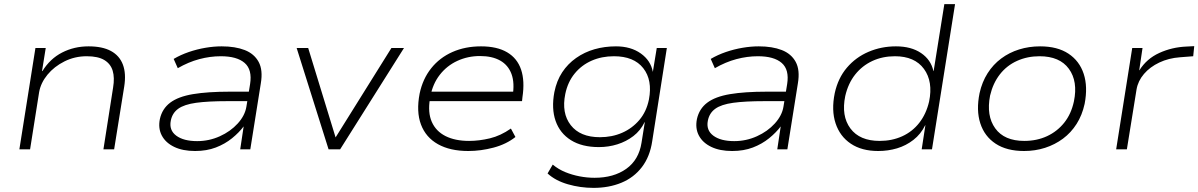

<svg xmlns="http://www.w3.org/2000/svg" viewBox="-20 -725 5817 932"><path d="M74 0 152 -492H202L184 -380H186Q223 -440 281.5 -470Q340 -500 410 -500Q477 -500 518.5 -477.5Q560 -455 576.5 -411.5Q593 -368 583 -305L534 0H482L529 -300Q537 -348 527 -381.5Q517 -415 486.5 -433.5Q456 -452 401 -452Q343 -452 293 -427Q243 -402 210.5 -362.5Q178 -323 170 -278L126 0Z M927 8Q867 8 825.5 -12Q784 -32 765.5 -67Q747 -102 756 -147Q767 -197 806 -226.5Q845 -256 916.5 -268Q988 -280 1095 -280H1202L1194 -234H1084Q990 -234 932 -226Q874 -218 845 -197Q816 -176 809 -139Q800 -93 835.5 -66.5Q871 -40 937 -40Q995 -40 1047 -63.5Q1099 -87 1134 -125.5Q1169 -164 1176 -207L1194 -317Q1205 -387 1167.5 -419.5Q1130 -452 1052 -452Q1000 -452 947.5 -438Q895 -424 843 -394L823 -439Q857 -459 896.5 -472.5Q936 -486 977 -493Q1018 -500 1056 -500Q1122 -500 1168 -482Q1214 -464 1235.5 -424.5Q1257 -385 1246 -320L1195 0H1146L1163 -113H1164Q1141 -82 1106.5 -54Q1072 -26 1027.5 -9Q983 8 927 8Z M1575 0 1420 -492H1476L1609 -58L1880 -492H1941L1631 0Z M2253 8Q2165 8 2106 -25Q2047 -58 2023.5 -120.5Q2000 -183 2017 -271Q2032 -342 2073 -393.5Q2114 -445 2176 -472.5Q2238 -500 2315 -500Q2393 -500 2442 -471Q2491 -442 2509.5 -387Q2528 -332 2516 -253L2514 -234H2045L2053 -280H2498L2468 -257Q2479 -322 2463 -365.5Q2447 -409 2408 -431Q2369 -453 2310 -453Q2251 -453 2200 -429.5Q2149 -406 2114.5 -361.5Q2080 -317 2069 -256L2067 -245Q2056 -179 2076 -133.5Q2096 -88 2142.5 -64.5Q2189 -41 2257 -41Q2306 -41 2358 -53.5Q2410 -66 2460 -101L2482 -60Q2438 -25 2376 -8.5Q2314 8 2253 8Z M2861 187Q2797 187 2736.5 169.5Q2676 152 2638 117L2663 74Q2691 97 2724 110.5Q2757 124 2793.5 131Q2830 138 2866 138Q2959 138 3020 94.5Q3081 51 3094 -32L3110 -132H3109Q3089 -91 3054.5 -64.5Q3020 -38 2977 -24.5Q2934 -11 2887 -11Q2805 -11 2751.5 -44.5Q2698 -78 2677 -138Q2656 -198 2671 -278Q2682 -333 2709 -374Q2736 -415 2776.5 -443.5Q2817 -472 2866 -486Q2915 -500 2970 -500Q3042 -500 3090.5 -465.5Q3139 -431 3149 -376L3168 -492H3217L3146 -40Q3135 35 3096 86Q3057 137 2996.5 162Q2936 187 2861 187ZM2892 -59Q2951 -59 3000 -80.5Q3049 -102 3083.5 -142.5Q3118 -183 3130 -242Q3148 -336 3102.5 -394Q3057 -452 2960 -452Q2901 -452 2852 -430.5Q2803 -409 2769.5 -368Q2736 -327 2724 -269Q2705 -176 2750.5 -117.5Q2796 -59 2892 -59Z M3534 8Q3474 8 3432.5 -12Q3391 -32 3372.5 -67Q3354 -102 3363 -147Q3374 -197 3413 -226.5Q3452 -256 3523.5 -268Q3595 -280 3702 -280H3809L3801 -234H3691Q3597 -234 3539 -226Q3481 -218 3452 -197Q3423 -176 3416 -139Q3407 -93 3442.5 -66.5Q3478 -40 3544 -40Q3602 -40 3654 -63.5Q3706 -87 3741 -125.5Q3776 -164 3783 -207L3801 -317Q3812 -387 3774.5 -419.5Q3737 -452 3659 -452Q3607 -452 3554.5 -438Q3502 -424 3450 -394L3430 -439Q3464 -459 3503.5 -472.5Q3543 -486 3584 -493Q3625 -500 3663 -500Q3729 -500 3775 -482Q3821 -464 3842.5 -424.5Q3864 -385 3853 -320L3802 0H3753L3770 -113H3771Q3748 -82 3713.5 -54Q3679 -26 3634.5 -9Q3590 8 3534 8Z M4243 8Q4163 8 4110 -27.5Q4057 -63 4036 -126.5Q4015 -190 4032 -273Q4048 -346 4091 -396.5Q4134 -447 4196 -473.5Q4258 -500 4329 -500Q4403 -500 4451 -467.5Q4499 -435 4511 -380H4512L4564 -705H4616L4504 0H4454L4472 -117H4471Q4450 -74 4414 -46Q4378 -18 4334.5 -5Q4291 8 4243 8ZM4250 -41Q4310 -41 4359.5 -63.5Q4409 -86 4442.5 -129Q4476 -172 4490 -232Q4510 -329 4465 -390.5Q4420 -452 4324 -452Q4264 -452 4214.5 -429Q4165 -406 4131 -363Q4097 -320 4083 -259Q4063 -162 4108 -101.5Q4153 -41 4250 -41Z M4951 8Q4867 8 4813 -27.5Q4759 -63 4738.5 -126.5Q4718 -190 4735 -273Q4747 -327 4774 -369.5Q4801 -412 4840 -441Q4879 -470 4927 -485Q4975 -500 5029 -500Q5113 -500 5166.5 -464.5Q5220 -429 5240.5 -366.5Q5261 -304 5245 -221Q5233 -166 5206 -123.5Q5179 -81 5140 -52Q5101 -23 5053 -7.5Q5005 8 4951 8ZM4952 -41Q5013 -41 5062.5 -64Q5112 -87 5146 -129.5Q5180 -172 5193 -233Q5213 -330 5168.5 -391Q5124 -452 5026 -452Q4967 -452 4917 -429.5Q4867 -407 4833.5 -364Q4800 -321 4786 -261Q4767 -163 4811 -102Q4855 -41 4952 -41Z M5398 0 5476 -492H5526L5510 -384H5511Q5546 -440 5607.5 -468Q5669 -496 5739 -499L5777 -501L5772 -452L5708 -447Q5653 -443 5607.5 -421.5Q5562 -400 5533 -366Q5504 -332 5497 -291L5450 0Z"/></svg>

Font: Nunito Sans 7pt SemiExpanded ExtraLight
Style: Italic
Weight: 250
Width: 6
Italic angle: -9°
Designer: Vernon Adams
Foundry: Vernon Adams
Version: Version 3.101;gftools[0.9.27]